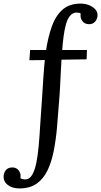

<svg xmlns="http://www.w3.org/2000/svg" viewBox="-138 -780 564 1071"><path d="M-29 271Q-57 271 -77 262Q-97 253 -107.5 238.5Q-118 224 -118 207Q-118 185 -105.5 169.5Q-93 154 -69 154Q-46 154 -33 171.5Q-20 189 -24 214Q-17 218 -10 219.5Q-3 221 2 221Q26 221 41 196Q56 171 64.5 129Q73 87 78 31.5Q83 -24 86.5 -86Q90 -148 95 -210Q97 -238 99 -270Q101 -302 103 -334.5Q105 -367 107.5 -395.5Q110 -424 112 -445L26 -444L30 -501H119Q130 -572 150.5 -631Q171 -690 209.5 -725Q248 -760 312 -760Q337 -760 358 -751.5Q379 -743 392.5 -729Q406 -715 406 -695Q406 -676 393.5 -660.5Q381 -645 359 -645Q335 -645 321.5 -662.5Q308 -680 312 -705Q308 -708 300.5 -709Q293 -710 286 -710Q266 -708 252 -691Q238 -674 230 -645Q222 -616 217 -579Q212 -542 209 -501H347L345 -449L205 -447Q203 -412 201 -374.5Q199 -337 197 -295.5Q195 -254 191 -208Q186 -138 180 -69.5Q174 -1 162 60.5Q150 122 127.5 169.5Q105 217 67 244Q29 271 -29 271Z"/></svg>

Font: Lora Medium
Style: Regular
Weight: 500
Designer: Olga Karpushina, Alexei Vanyashin (Cyrillic)
Foundry: Cyreal
Version: Version 3.004